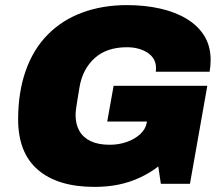

<svg xmlns="http://www.w3.org/2000/svg" viewBox="-20 -720 873 752"><path d="M350 12Q207 12 129 -54.5Q51 -121 51 -253Q51 -306 58.5 -353.5Q66 -401 80 -441Q110 -527 167 -584.5Q224 -642 303 -671Q382 -700 477 -700Q547 -700 607 -686.5Q667 -673 711.5 -646Q756 -619 780.5 -579Q805 -539 805 -485Q805 -474 804 -462.5Q803 -451 801 -439H590Q591 -443 591 -446.5Q591 -450 591 -454Q591 -473 582.5 -488Q574 -503 558 -513.5Q542 -524 521.5 -529.5Q501 -535 477 -535Q438 -535 406.5 -524.5Q375 -514 351.5 -493Q328 -472 312.5 -443Q297 -414 291 -376Q286 -346 283 -327.5Q280 -309 278.5 -298Q277 -287 276.5 -281Q276 -275 276 -270Q276 -233 291 -207Q306 -181 335.5 -167Q365 -153 410 -153Q445 -153 476.5 -164Q508 -175 529.5 -195Q551 -215 555 -241L556 -244H400L425 -384H792L724 0H610L600 -68Q566 -42 527 -24Q488 -6 444.5 3Q401 12 350 12Z"/></svg>

Font: Archivo SemiBold Black
Style: Italic
Weight: 900
Italic angle: -10°
Version: Version 2.001